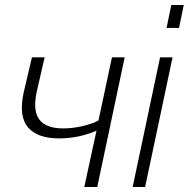

<svg xmlns="http://www.w3.org/2000/svg" viewBox="-20 -750 757 770"><path d="M318 0 367 -226Q296 -195 217 -195Q130 -195 92.5 -239Q55 -283 74 -375L108 -520H159L127 -381Q111 -304 138.5 -269.5Q166 -235 233 -235Q272 -235 312 -244.5Q352 -254 375 -267L429 -520H480L370 0Z M667 -730H717L698 -638H648ZM622 -520H672L562 0H512Z"/></svg>

Font: Raleway Light
Style: Italic
Weight: 300
Italic angle: -12°
Designer: Matt McInerney, Pablo Impallari, Rodrigo Fuenzalida
Foundry: Matt McInerney, Pablo Impallari, Rodrigo Fuenzalida
Version: Version 4.026